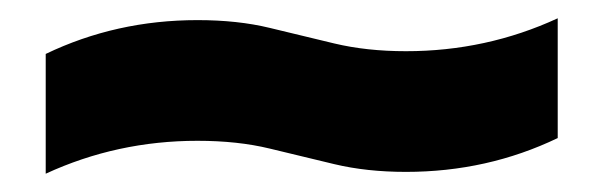

<svg xmlns="http://www.w3.org/2000/svg" viewBox="-20 -459 660 210"><path d="M30 -400Q107 -437 196 -437Q240 -437 275 -428.5Q310 -420 345.5 -411.5Q381 -403 424 -403Q512 -403 590 -439V-308Q513 -271 424 -271Q381 -271 345.5 -279.5Q310 -288 275 -296.5Q240 -305 196 -305Q108 -305 30 -269Z"/></svg>

Font: Unbounded SemiBold
Style: Regular
Weight: 600
Designer: Luke Prowse, Jean-Baptiste Morizot, Fátima Lázaro, Florian Runge
Foundry: NaN
Version: Version 1.700